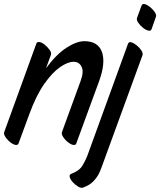

<svg xmlns="http://www.w3.org/2000/svg" viewBox="-50 -683 793 951"><path d="M-29 -29 130 -467Q133 -475 142 -475Q154 -475 169 -463.5Q184 -452 195 -437Q206 -422 202 -411L178 -345Q228 -413 278.5 -446Q329 -479 368 -479Q435 -479 454.5 -426.5Q474 -374 442 -284L328 27Q326 35 316 35Q305 35 289.5 23.5Q274 12 263.5 -3.5Q253 -19 257 -29L350 -284Q366 -328 354 -352.5Q342 -377 314 -377Q286 -377 247.5 -350.5Q209 -324 169 -267Q129 -210 95 -117L42 27Q40 35 30 35Q19 35 3.5 23.5Q-12 12 -22.5 -3.5Q-33 -19 -29 -29ZM629 -595 651 -655Q655 -666 667.5 -662.5Q680 -659 694 -647.5Q708 -636 717 -622.5Q726 -609 722 -599L701 -539Q697 -528 684 -531.5Q671 -535 657 -546.5Q643 -558 634 -571.5Q625 -585 629 -595ZM656 -410 453 146Q448 161 438.5 179.5Q429 198 411.5 216Q394 234 362 246Q352 250 337.5 241.5Q323 233 311 220Q299 207 295.5 194.5Q292 182 303 178Q343 163 358.5 137Q374 111 382 90L584 -466Q588 -477 600.5 -473.5Q613 -470 627 -458.5Q641 -447 650 -433.5Q659 -420 656 -410Z"/></svg>

Font: Story Script
Style: Regular
Weight: 400
Designer: Lana Roulhac, Ben Buysse
Version: Version 1.000; ttfautohint (v1.8.4.7-5d5b)